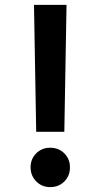

<svg xmlns="http://www.w3.org/2000/svg" viewBox="-20 -765 411 785"><path d="M119 -745H252L243 -226H128ZM185 -161Q220 -161 243 -138Q266 -115 266 -81Q266 -46 243 -23Q220 0 185 0Q151 0 128 -23.5Q105 -47 105 -81Q105 -115 128 -138Q151 -161 185 -161Z"/></svg>

Font: Evergrow Sans
Style: Bold
Weight: 700
Foundry: 10Web
Version: Version 1.000